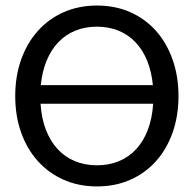

<svg xmlns="http://www.w3.org/2000/svg" viewBox="-20 -669 702 696"><path d="M627 -320.8Q627 -248.5 605.7 -188.5Q584.5 -128.4 545.7 -85Q506.8 -41.5 452.4 -17.3Q397.9 6.8 331.5 6.8Q265.6 6.8 210.9 -17.3Q156.2 -41.5 117.2 -85Q78.1 -128.4 56.6 -188.5Q35.2 -248.5 35.2 -320.8Q35.2 -392.6 56.6 -452.9Q78.1 -513.2 117.2 -556.9Q156.2 -600.6 210.9 -624.8Q265.6 -648.9 331.5 -648.9Q397.9 -648.9 452.4 -624.8Q506.8 -600.6 545.7 -556.9Q584.5 -513.2 605.7 -452.9Q627 -392.6 627 -320.8ZM331.5 -69.8Q375.5 -69.8 411.6 -85Q447.8 -100.1 474.1 -128.9Q500.5 -157.7 516.1 -199Q531.7 -240.2 535.2 -293H127Q130.4 -240.2 146.2 -199Q162.1 -157.7 188.5 -128.9Q214.8 -100.1 251.2 -85Q287.6 -69.8 331.5 -69.8ZM331.5 -572.3Q288.6 -572.3 253.2 -557.9Q217.8 -543.5 191.7 -516.1Q165.5 -488.8 149.2 -449.5Q132.8 -410.2 127.9 -360.4H534.2Q529.3 -410.2 513.2 -449.5Q497.1 -488.8 470.9 -516.1Q444.8 -543.5 409.4 -557.9Q374 -572.3 331.5 -572.3Z"/></svg>

Font: Carlito
Style: Regular
Weight: 400
Designer: Lukasz Dziedzic
Foundry: tyPoland Lukasz Dziedzic
Version: Version 1.104